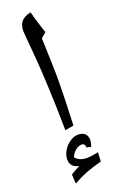

<svg xmlns="http://www.w3.org/2000/svg" viewBox="-194 -759 689 1131"><g transform="rotate(-20 150.5 -193.5)"><path d="M174.8 -545.9Q181.6 -347.7 181.6 -314.9V-272Q181.6 -185.5 173.8 0L119.6 9.8Q117.7 -149.4 112.3 -254.9L109.9 -306.2Q104.5 -424.8 87.4 -607.9L86.4 -624Q86.4 -660.6 105.2 -682.6Q124 -704.6 164.6 -712.9Q175.8 -668.5 185.5 -639.2L206.5 -573.2ZM200.2 146.5 201.2 140.6Q201.2 134.3 195.8 127.9Q190.4 121.6 182.1 121.6Q159.7 121.6 140.6 137.9Q121.6 154.3 112.8 177.2Q136.2 207 184.6 207Q210.9 207 255.9 197.3L252.9 254.4Q189 271.5 153.1 285.9Q117.2 300.3 69.8 325.7L66.9 268.6Q80.6 259.3 95.7 251.5Q110.8 243.7 125 235.4Q70.8 225.6 70.8 176.3Q70.8 149.4 86.4 122.3Q102.1 95.2 128.4 77.4Q154.8 59.6 180.2 59.6Q208.5 59.6 223.1 73.7Q237.8 87.9 237.8 114.3Q237.8 122.6 234.9 134.8Q231.9 147 228 154.3Z"/></g></svg>

Font: Sahl Naskh
Style: Regular
Weight: 400
Designer: Pascal Zoghbi
Version: Version 1.001